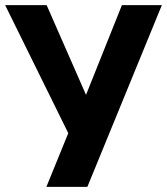

<svg xmlns="http://www.w3.org/2000/svg" viewBox="-32 -725 648 745"><path d="M148 0 245 -238 240 -194 -12 -705H149L307 -345H297L441 -705H596L307 0Z"/></svg>

Font: Nunito Sans 7pt Condensed ExtraBold
Style: Regular
Weight: 800
Width: 3
Designer: Vernon Adams
Foundry: Vernon Adams
Version: Version 3.101;gftools[0.9.27]